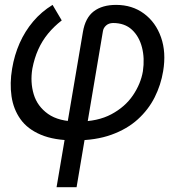

<svg xmlns="http://www.w3.org/2000/svg" viewBox="-20 -573 725 797"><path d="M214.8 204.1 324.2 -440.4Q334 -499 369.1 -525.9Q404.3 -552.7 461.9 -552.7Q528.8 -552.7 577.6 -516.6Q626.5 -480.5 648.4 -418.2Q670.4 -356 657.2 -277.3Q647.9 -220.7 622.1 -169.2Q596.2 -117.7 551.8 -77.4Q507.3 -37.1 442.4 -13.7Q377.4 9.8 290 9.8Q205.1 9.8 149.7 -13.7Q94.2 -37.1 64.9 -78.4Q35.6 -119.6 27.8 -173.6Q20 -227.5 30.3 -288.1Q39.6 -344.2 61.5 -393.8Q83.5 -443.4 117.7 -483.9Q151.9 -524.4 198.2 -552.7L236.3 -488.3Q203.6 -462.9 179.2 -433.1Q154.8 -403.3 138.7 -367.4Q122.6 -331.5 114.3 -288.1Q105 -231.9 119.9 -181.9Q134.8 -131.8 179.4 -100.1Q224.1 -68.4 303.7 -68.4Q385.7 -68.4 442.6 -98.9Q499.5 -129.4 532 -177.5Q564.5 -225.6 573.2 -277.3Q581.1 -331.1 569.3 -376.5Q557.6 -421.9 527.6 -449.7Q497.6 -477.5 449.2 -477.5Q431.2 -477.1 420.2 -467Q409.2 -457 407.2 -443.4L297.9 204.1Z"/></svg>

Font: Inter Tight
Style: Italic
Weight: 400
Italic angle: -9.39999°
Designer: Rasmus Andersson
Foundry: rsms
Version: Version 3.002